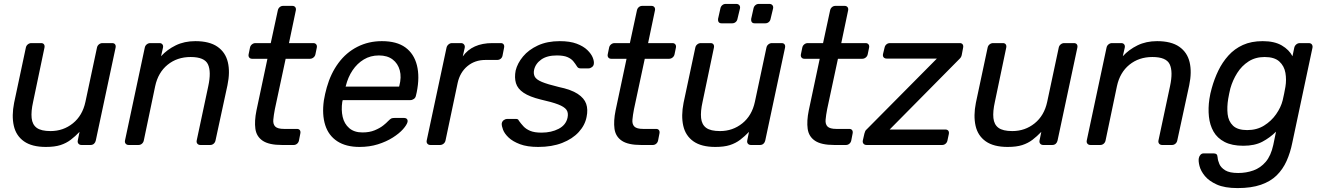

<svg xmlns="http://www.w3.org/2000/svg" viewBox="-20 -740 6752 980"><path d="M214 10Q143 10 102.5 -18.5Q62 -47 50.5 -98Q39 -149 52 -215L112 -497Q114 -507 122 -513.5Q130 -520 140 -520H190Q200 -520 204.5 -513.5Q209 -507 207 -497L149 -220Q138 -171 141.5 -137.5Q145 -104 167.5 -87.5Q190 -71 238 -71Q303 -71 352 -110.5Q401 -150 416 -220L475 -497Q477 -507 485 -513.5Q493 -520 503 -520H552Q563 -520 567.5 -513.5Q572 -507 570 -497L469 -23Q467 -13 460 -6.5Q453 0 442 0H396Q386 0 380.5 -6.5Q375 -13 377 -23L386 -67Q364 -44 341 -26.5Q318 -9 288.5 0.5Q259 10 214 10Z M637 0Q627 0 621.5 -6.5Q616 -13 618 -23L719 -497Q721 -507 729 -513.5Q737 -520 747 -520H794Q804 -520 809 -513.5Q814 -507 812 -497L802 -453Q833 -487 877 -508.5Q921 -530 977 -530Q1049 -530 1090 -501.5Q1131 -473 1143 -422.5Q1155 -372 1141 -305L1080 -23Q1078 -13 1070.5 -6.5Q1063 0 1053 0H1003Q993 0 987.5 -6.5Q982 -13 984 -23L1043 -300Q1059 -374 1041.5 -411.5Q1024 -449 953 -449Q884 -449 835.5 -409.5Q787 -370 772 -300L714 -23Q712 -13 704.5 -6.5Q697 0 687 0Z M1419 0Q1353 0 1321 -21.5Q1289 -43 1283.5 -82.5Q1278 -122 1289 -176L1345 -440H1267Q1257 -440 1252 -446.5Q1247 -453 1249 -463L1256 -497Q1258 -507 1266 -513.5Q1274 -520 1284 -520H1362L1398 -687Q1400 -697 1407.5 -703.5Q1415 -710 1425 -710H1472Q1482 -710 1487 -703.5Q1492 -697 1490 -687L1455 -520H1579Q1589 -520 1594 -513.5Q1599 -507 1597 -497L1590 -463Q1588 -453 1580 -446.5Q1572 -440 1562 -440H1438L1383 -183Q1377 -152 1375 -129Q1373 -106 1385 -94Q1397 -82 1430 -82H1496Q1506 -82 1510.5 -75.5Q1515 -69 1513 -59L1506 -23Q1504 -13 1496.5 -6.5Q1489 0 1479 0Z M1815 10Q1746 10 1701.5 -19Q1657 -48 1640 -101.5Q1623 -155 1633 -227Q1635 -240 1639.5 -260.5Q1644 -281 1648 -294Q1668 -365 1707.5 -418.5Q1747 -472 1804 -501Q1861 -530 1929 -530Q2005 -530 2049 -498Q2093 -466 2108 -407Q2123 -348 2107 -269L2103 -252Q2101 -241 2092.5 -235Q2084 -229 2074 -229H1729Q1729 -228 1728.5 -225Q1728 -222 1727 -220Q1721 -179 1729 -143.5Q1737 -108 1762.5 -86Q1788 -64 1830 -64Q1866 -64 1892.5 -75Q1919 -86 1936 -99.5Q1953 -113 1960 -121Q1972 -133 1977.5 -135.5Q1983 -138 1995 -138H2043Q2052 -138 2057 -132.5Q2062 -127 2060 -117Q2056 -102 2037 -80.5Q2018 -59 1985 -38Q1952 -17 1909 -3.5Q1866 10 1815 10ZM1744 -298H2017L2018 -301Q2030 -346 2020.5 -381Q2011 -416 1984 -436.5Q1957 -457 1914 -457Q1871 -457 1837 -436.5Q1803 -416 1779.5 -381Q1756 -346 1745 -301Z M2177 0Q2167 0 2161.5 -6.5Q2156 -13 2158 -23L2259 -496Q2261 -506 2269 -513Q2277 -520 2287 -520H2333Q2343 -520 2348.5 -513Q2354 -506 2352 -496L2342 -452Q2366 -486 2404 -503Q2442 -520 2493 -520H2536Q2546 -520 2550.5 -513.5Q2555 -507 2553 -497L2545 -456Q2543 -446 2535.5 -440Q2528 -434 2517 -434H2458Q2404 -434 2366 -402.5Q2328 -371 2316 -317L2254 -23Q2252 -13 2244 -6.5Q2236 0 2226 0Z M2727 10Q2671 10 2634 -4Q2597 -18 2576 -38Q2555 -58 2547.5 -78Q2540 -98 2541 -110Q2543 -121 2551.5 -127Q2560 -133 2568 -133H2613Q2618 -133 2622 -131.5Q2626 -130 2629 -123Q2639 -109 2652 -95Q2665 -81 2686.5 -72Q2708 -63 2744 -63Q2794 -63 2831.5 -82.5Q2869 -102 2877 -140Q2882 -165 2871 -180Q2860 -195 2829 -207Q2798 -219 2740 -232Q2683 -246 2652.5 -266.5Q2622 -287 2613.5 -315.5Q2605 -344 2612 -380Q2621 -417 2649.5 -451.5Q2678 -486 2725.5 -508Q2773 -530 2837 -530Q2889 -530 2923.5 -517Q2958 -504 2978 -484.5Q2998 -465 3005.5 -446Q3013 -427 3011 -414Q3010 -404 3001.5 -397.5Q2993 -391 2984 -391H2943Q2936 -391 2931.5 -394Q2927 -397 2925 -401Q2917 -414 2906.5 -427Q2896 -440 2876.5 -448.5Q2857 -457 2822 -457Q2772 -457 2742.5 -436Q2713 -415 2706 -383Q2702 -364 2709.5 -349Q2717 -334 2745.5 -322Q2774 -310 2832 -296Q2895 -283 2928.5 -261Q2962 -239 2972 -210Q2982 -181 2974 -143Q2966 -101 2934 -66Q2902 -31 2849.5 -10.5Q2797 10 2727 10Z M3252 0Q3186 0 3154 -21.5Q3122 -43 3116.5 -82.5Q3111 -122 3122 -176L3178 -440H3100Q3090 -440 3085 -446.5Q3080 -453 3082 -463L3089 -497Q3091 -507 3099 -513.5Q3107 -520 3117 -520H3195L3231 -687Q3233 -697 3240.5 -703.5Q3248 -710 3258 -710H3305Q3315 -710 3320 -703.5Q3325 -697 3323 -687L3288 -520H3412Q3422 -520 3427 -513.5Q3432 -507 3430 -497L3423 -463Q3421 -453 3413 -446.5Q3405 -440 3395 -440H3271L3216 -183Q3210 -152 3208 -129Q3206 -106 3218 -94Q3230 -82 3263 -82H3329Q3339 -82 3343.5 -75.5Q3348 -69 3346 -59L3339 -23Q3337 -13 3329.5 -6.5Q3322 0 3312 0Z M3631 10Q3560 10 3519.5 -18.5Q3479 -47 3467.5 -98Q3456 -149 3469 -215L3529 -497Q3531 -507 3539 -513.5Q3547 -520 3557 -520H3607Q3617 -520 3621.5 -513.5Q3626 -507 3624 -497L3566 -220Q3555 -171 3558.5 -137.5Q3562 -104 3584.5 -87.5Q3607 -71 3655 -71Q3720 -71 3769 -110.5Q3818 -150 3833 -220L3892 -497Q3894 -507 3902 -513.5Q3910 -520 3920 -520H3969Q3980 -520 3984.5 -513.5Q3989 -507 3987 -497L3886 -23Q3884 -13 3877 -6.5Q3870 0 3859 0H3813Q3803 0 3797.5 -6.5Q3792 -13 3794 -23L3803 -67Q3781 -44 3758 -26.5Q3735 -9 3705.5 0.5Q3676 10 3631 10ZM3832 -621Q3822 -621 3817.5 -627Q3813 -633 3814 -643L3826 -697Q3828 -707 3835.5 -713.5Q3843 -720 3853 -720H3907Q3917 -720 3922.5 -713.5Q3928 -707 3926 -697L3913 -643Q3911 -633 3903.5 -627Q3896 -621 3886 -621ZM3663 -621Q3653 -621 3648.5 -627Q3644 -633 3645 -643L3657 -697Q3659 -707 3666.5 -713.5Q3674 -720 3684 -720H3738Q3748 -720 3753.5 -713.5Q3759 -707 3757 -697L3744 -643Q3742 -633 3734.5 -627Q3727 -621 3717 -621Z M4238 0Q4172 0 4140 -21.5Q4108 -43 4102.5 -82.5Q4097 -122 4108 -176L4164 -440H4086Q4076 -440 4071 -446.5Q4066 -453 4068 -463L4075 -497Q4077 -507 4085 -513.5Q4093 -520 4103 -520H4181L4217 -687Q4219 -697 4226.5 -703.5Q4234 -710 4244 -710H4291Q4301 -710 4306 -703.5Q4311 -697 4309 -687L4274 -520H4398Q4408 -520 4413 -513.5Q4418 -507 4416 -497L4409 -463Q4407 -453 4399 -446.5Q4391 -440 4381 -440H4257L4202 -183Q4196 -152 4194 -129Q4192 -106 4204 -94Q4216 -82 4249 -82H4315Q4325 -82 4329.5 -75.5Q4334 -69 4332 -59L4325 -23Q4323 -13 4315.5 -6.5Q4308 0 4298 0Z M4403 0Q4393 0 4387.5 -6.5Q4382 -13 4384 -23L4392 -58Q4394 -66 4396.5 -71Q4399 -76 4404 -80L4762 -441H4506Q4496 -441 4490.5 -447Q4485 -453 4487 -464L4495 -497Q4497 -507 4504.5 -513.5Q4512 -520 4523 -520H4879Q4889 -520 4893.5 -513.5Q4898 -507 4896 -497L4889 -460Q4887 -448 4877 -439L4521 -79H4805Q4815 -79 4820 -73Q4825 -67 4823 -56L4816 -23Q4814 -13 4806.5 -6.5Q4799 0 4789 0Z M5123 10Q5052 10 5011.5 -18.5Q4971 -47 4959.5 -98Q4948 -149 4961 -215L5021 -497Q5023 -507 5031 -513.5Q5039 -520 5049 -520H5099Q5109 -520 5113.5 -513.5Q5118 -507 5116 -497L5058 -220Q5047 -171 5050.5 -137.5Q5054 -104 5076.5 -87.5Q5099 -71 5147 -71Q5212 -71 5261 -110.5Q5310 -150 5325 -220L5384 -497Q5386 -507 5394 -513.5Q5402 -520 5412 -520H5461Q5472 -520 5476.5 -513.5Q5481 -507 5479 -497L5378 -23Q5376 -13 5369 -6.5Q5362 0 5351 0H5305Q5295 0 5289.5 -6.5Q5284 -13 5286 -23L5295 -67Q5273 -44 5250 -26.5Q5227 -9 5197.5 0.5Q5168 10 5123 10Z M5546 0Q5536 0 5530.5 -6.5Q5525 -13 5527 -23L5628 -497Q5630 -507 5638 -513.5Q5646 -520 5656 -520H5703Q5713 -520 5718 -513.5Q5723 -507 5721 -497L5711 -453Q5742 -487 5786 -508.5Q5830 -530 5886 -530Q5958 -530 5999 -501.5Q6040 -473 6052 -422.5Q6064 -372 6050 -305L5989 -23Q5987 -13 5979.5 -6.5Q5972 0 5962 0H5912Q5902 0 5896.5 -6.5Q5891 -13 5893 -23L5952 -300Q5968 -374 5950.5 -411.5Q5933 -449 5862 -449Q5793 -449 5744.5 -409.5Q5696 -370 5681 -300L5623 -23Q5621 -13 5613.5 -6.5Q5606 0 5596 0Z M6297 220Q6231 220 6191 202Q6151 184 6130 158.5Q6109 133 6102.5 107.5Q6096 82 6099 67Q6101 57 6107.5 50Q6114 43 6123 43H6175Q6184 43 6189 47Q6194 51 6195 64Q6196 79 6204 97.5Q6212 116 6234 129.5Q6256 143 6300 143Q6341 143 6377.5 130Q6414 117 6440.5 86Q6467 55 6479 0L6493 -68Q6462 -37 6423 -16.5Q6384 4 6326 4Q6268 4 6230.5 -15.5Q6193 -35 6174 -68.5Q6155 -102 6150.5 -145Q6146 -188 6153 -235Q6155 -250 6158 -262.5Q6161 -275 6165 -290Q6178 -337 6198.5 -379.5Q6219 -422 6250 -456.5Q6281 -491 6324 -510.5Q6367 -530 6425 -530Q6485 -530 6522.5 -508Q6560 -486 6577 -453L6586 -496Q6588 -506 6596 -513Q6604 -520 6615 -520H6660Q6671 -520 6676 -513Q6681 -506 6679 -496L6576 -11Q6566 39 6547 81.5Q6528 124 6496.5 155Q6465 186 6416 203Q6367 220 6297 220ZM6346 -76Q6395 -76 6432 -99Q6469 -122 6493.5 -157Q6518 -192 6527 -228Q6530 -242 6534.5 -262.5Q6539 -283 6541 -297Q6547 -333 6541 -368Q6535 -403 6510 -426Q6485 -449 6435 -449Q6388 -449 6353 -426.5Q6318 -404 6295 -367.5Q6272 -331 6260 -289Q6257 -275 6254 -262.5Q6251 -250 6249 -236Q6242 -194 6246 -157.5Q6250 -121 6273.5 -98.5Q6297 -76 6346 -76Z"/></svg>

Font: Rubik
Style: Italic
Weight: 400
Italic angle: -12°
Designer: Hubert and Fischer
Foundry: Hubert and Fischer
Version: Version 2.300;gftools[0.9.30]